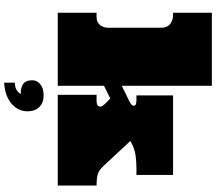

<svg xmlns="http://www.w3.org/2000/svg" viewBox="-76 -682 1009 896"><g transform="rotate(90 428.0 -234.5)"><path d="M380.9 -719.2V-298.8L446.8 -331.1Q463.9 -338.9 469 -344.5Q474.1 -350.1 474.1 -355Q474.1 -367.2 448.2 -367.2H425.8V-538.1H796.9V-367.2H767.1Q740.2 -367.2 712.2 -364Q684.1 -360.8 660.2 -350.1L638.2 -338.9L752.9 -215.8Q773.9 -192.9 792.5 -187Q811 -181.2 846.2 -181.2V0H422.9V-181.2H448.2Q465.8 -181.2 471.9 -186Q478 -190.9 478 -199.2Q478 -205.1 470 -215.1Q461.9 -225.1 439.9 -245.1L380.9 -215.8V0H40V-181.2H59.1Q85 -181.2 97.4 -197.5Q109.9 -213.9 109.9 -232.9V-482.9Q109.9 -511.2 92 -524.7Q74.2 -538.1 50.8 -538.1H40V-719.2ZM366.2 200.2Q386.2 200.2 399.2 192.6Q412.1 185.1 419.4 172.9Q387.2 172.9 371.1 160.4Q355 147.9 355 119.1Q355 96.2 374 81.1Q393.1 65.9 425.3 65.9Q460.4 65.9 480.2 86.4Q500 106.9 500 142.1Q500 159.2 492.7 177.5Q485.4 195.8 469.2 211.4Q453.1 227.1 427.7 237.5Q402.3 248 366.2 250Z"/></g></svg>

Font: Ultra
Style: Regular
Weight: 400
Designer: Astigmatic (AOETI)
Foundry: Astigmatic (AOETI)
Version: Version 1.000